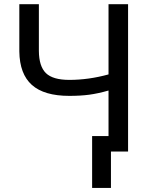

<svg xmlns="http://www.w3.org/2000/svg" viewBox="-20 -731 725 926"><path d="M73.2 0ZM597.7 -710.9V0H503.4V-294.4Q452.1 -279.8 410.2 -274.2Q368.2 -268.6 314.5 -268.6Q192.9 -268.6 133.8 -321.3Q74.7 -374 73.2 -482.9V-710.9H167.5V-485.4Q168 -411.1 201.4 -378.4Q234.9 -345.7 314.5 -345.7Q407.2 -345.7 503.4 -372.1V-710.9ZM515.1 175.3H424.3V-74.7H515.1Z"/></svg>

Font: Roboto-o
Style: o-Regular
Weight: 400
Designer: Google
Version: Version 2.134; 2016; ttfautohint (v1.6)